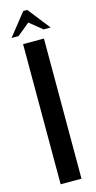

<svg xmlns="http://www.w3.org/2000/svg" viewBox="-131 -889 464 925"><g transform="rotate(-15 100.5 -426.5)"><path d="M153 -699V0H49V-699ZM91 -853H111L198 -742H163L100 -793L38 -742H3Z"/></g></svg>

Font: Moniqa Paragraph
Style: Bold
Weight: 700
Designer: Rajesh Rajput
Foundry: Rajesh Rajput
Version: Version 1.000